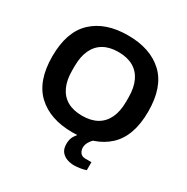

<svg xmlns="http://www.w3.org/2000/svg" viewBox="-196 -864 1185 1219"><g transform="rotate(30 396.5 -254.5)"><path d="M396.4 12Q232.2 12 138.6 -75.7Q45 -163.3 45 -343.2Q45 -523.1 138.6 -610.8Q232.2 -698.4 396.4 -698.4Q560.7 -698.4 654.4 -610.8Q748.1 -523.1 748.1 -343.2Q748.1 -163.3 654.4 -75.7Q560.7 12 396.4 12ZM396.4 -110Q461.1 -110 505.2 -135Q549.3 -160.1 572.1 -208.7Q594.9 -257.2 594.9 -326.9V-358Q594.9 -429.3 572.1 -477.8Q549.3 -526.3 505.2 -551.4Q461.1 -576.5 396.4 -576.5Q332 -576.5 288.2 -551.4Q244.3 -526.3 221.7 -477.8Q199 -429.3 199 -358V-326.9Q199 -257.2 221.7 -208.7Q244.3 -160.1 288.2 -135Q332 -110 396.4 -110ZM509.7 188.3Q483.2 188.3 458.1 179.5Q433 170.8 416.6 150.1Q400.2 129.4 400.2 93.9Q400.2 56.9 416.7 32.2Q433.2 7.4 452.5 -12H536.6V-8Q524.9 2.4 513.5 21.9Q502.2 41.4 502.2 62Q502.2 82.7 514 99Q525.8 115.3 552.6 115.3H596.2V174.1Q577.1 181.1 552.8 184.7Q528.5 188.3 509.7 188.3Z"/></g></svg>

Font: Archivo Variable SemiBold
Style: Regular
Weight: 600
Designer: Hector Gatti
Foundry: Omnibus-Type
Version: Version 2.001